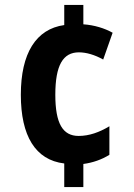

<svg xmlns="http://www.w3.org/2000/svg" viewBox="-20 -744 540 774"><path d="M316 -646V-724H239V-643C125 -627 64 -529 64 -362C64 -197 122 -99 239 -85V10H316V-83C354 -88 391 -101 421 -120V-235C381 -211 340 -196 297 -196C233 -196 203 -246 203 -362C203 -481 234 -533 298 -533C328 -533 362 -523 396 -504L434 -612C402 -630 360 -643 316 -646Z"/></svg>

Font: Noto Sans Armenian Condensed
Style: Regular
Weight: 400
Width: 3
Designer: Monotype Design Team
Foundry: Monotype Imaging Inc.
Version: Version 2.008